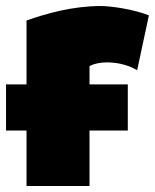

<svg xmlns="http://www.w3.org/2000/svg" viewBox="-40 -587 514 637"><path d="M-20 -307V-154H48V30H257V-154H384V-307H257V-368C273 -376 293 -380 314 -380C339 -380 378 -376 415 -354L454 -536C404 -556 329 -567 294 -567C201 -567 113 -542 48 -519V-307Z"/></svg>

Font: Repo ExtraBlack
Style: Regular
Weight: 400
Designer: Stefan Peev
Foundry: Context Ltd
Version: Version 001.502